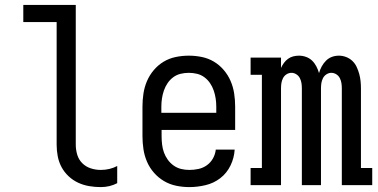

<svg xmlns="http://www.w3.org/2000/svg" viewBox="-20 -755 1540 783"><path d="M391 8Q367 8 343.5 4Q320 0 298.5 -10Q277 -20 259.5 -36.5Q242 -53 231 -73.5Q220 -94 215.5 -117.5Q211 -141 211 -165V-665H75V-735H289V-165Q289 -144 295 -124Q301 -104 315.5 -89.5Q330 -75 350 -68.5Q370 -62 391 -62Q409 -62 426 -66Q443 -70 458 -78V-8Q443 0 426 4Q409 8 391 8Z M752 8Q725 8 698.5 2.5Q672 -3 649 -16.5Q626 -30 608 -50.5Q590 -71 579.5 -95.5Q569 -120 565 -146.5Q561 -173 561 -200V-320Q561 -347 565 -373.5Q569 -400 579.5 -424.5Q590 -449 607.5 -469.5Q625 -490 647.5 -503.5Q670 -517 696.5 -522.5Q723 -528 750 -528Q777 -528 803.5 -522.5Q830 -517 852.5 -503.5Q875 -490 892.5 -469.5Q910 -449 920.5 -424.5Q931 -400 935 -373.5Q939 -347 939 -320V-225H639V-200Q639 -183 641 -166Q643 -149 648.5 -133.5Q654 -118 664 -104Q674 -90 688 -80Q702 -70 718.5 -66Q735 -62 752 -62Q771 -62 789.5 -66Q808 -70 823.5 -81Q839 -92 848.5 -109Q858 -126 860 -145H937Q935 -111 920 -80Q905 -49 878.5 -28.5Q852 -8 818.5 0Q785 8 752 8ZM862 -295V-320Q862 -337 859.5 -353.5Q857 -370 851.5 -386Q846 -402 836.5 -416Q827 -430 813.5 -440Q800 -450 783.5 -454Q767 -458 750 -458Q733 -458 716.5 -454Q700 -450 686.5 -440Q673 -430 663.5 -416Q654 -402 648.5 -386Q643 -370 640.5 -353.5Q638 -337 638 -320V-295Z M1002 0V-70H1048V-450H1002V-520H1126V-478Q1131 -489 1138 -498.5Q1145 -508 1154.5 -515Q1164 -522 1175.5 -525Q1187 -528 1199 -528Q1214 -528 1228 -523Q1242 -518 1252.5 -508Q1263 -498 1270 -484.5Q1277 -471 1281 -457Q1285 -471 1292 -484Q1299 -497 1309.5 -507.5Q1320 -518 1333.5 -523Q1347 -528 1362 -528Q1377 -528 1391.5 -522.5Q1406 -517 1417 -506.5Q1428 -496 1434.5 -482Q1441 -468 1445 -453.5Q1449 -439 1450.5 -424Q1452 -409 1452 -394V-70H1498V0H1374V-394Q1374 -405 1372.5 -415.5Q1371 -426 1366 -436Q1361 -446 1351.5 -452Q1342 -458 1331 -458Q1321 -458 1311.5 -452Q1302 -446 1297 -436Q1292 -426 1290.5 -415.5Q1289 -405 1289 -394V0H1211V-394Q1211 -405 1209.5 -415.5Q1208 -426 1203 -436Q1198 -446 1188.5 -452Q1179 -458 1169 -458Q1158 -458 1148.5 -452Q1139 -446 1134 -436Q1129 -426 1127.5 -415.5Q1126 -405 1126 -394V0Z"/></svg>

Font: Iosevka Gothic
Style: Regular
Weight: 400
Monospace: yes
Designer: Belleve Invis
Foundry: Belleve Invis
Version: Version 15.5.1; ttfautohint (v1.8.4)